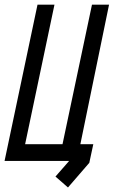

<svg xmlns="http://www.w3.org/2000/svg" viewBox="-22 -704 497 840"><path d="M87.9 -73.2H251.5L380.4 -683.6H455.1L329.6 -73.2H386.2L368.7 8.3L275.4 116.2L220.7 68.4L279.3 1.5V0H-2L142.1 -683.6H216.3Z"/></svg>

Font: Anka/Coder Narrow
Style: Italic
Weight: 400
Width: 3
Italic angle: -12°
Monospace: yes
Version: Version 001.100